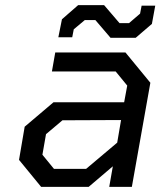

<svg xmlns="http://www.w3.org/2000/svg" viewBox="-20 -727 624 747"><path d="M410 -580 351 -649H310L267 -613L261 -582H207L221 -652L284 -707H385L445 -637H482L525 -674L531 -705H584L571 -634L508 -580ZM140 0 54 -105 76 -234 188 -329H463L475 -394L430 -449H182L195 -523H468L565 -405L493 0H405L419 -80L325 0ZM190 -70H315L436 -172L451 -260L223 -259L159 -205L145 -125Z"/></svg>

Font: Tomorrow
Style: Italic
Weight: 400
Italic angle: -10°
Designer: Tony de Marco, Monica Rizzolli
Foundry: Just in Type
Version: Version 2.002